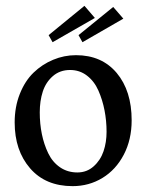

<svg xmlns="http://www.w3.org/2000/svg" viewBox="-20 -632 507 665"><path d="M407.2 -567.4 265.6 -485.8 252 -510.3 372.1 -607.9ZM308.6 -569.8 162.1 -485.8 148.4 -510.3 272.5 -611.8ZM117.7 -242.7Q117.7 -203.1 125 -167.5Q132.3 -131.8 147 -101.3Q161.6 -70.8 187.7 -52.7Q213.9 -34.7 248 -34.7Q280.8 -34.7 304.4 -55.9Q328.1 -77.1 338.6 -108.2Q349.1 -139.2 349.1 -175.3Q349.1 -213.9 342 -250Q335 -286.1 320.8 -318.4Q306.6 -350.6 281.2 -370.1Q255.9 -389.6 222.7 -389.6Q187.5 -389.6 163.1 -368.4Q138.7 -347.2 128.2 -314.9Q117.7 -282.7 117.7 -242.7ZM436 -215.3Q436 -148.4 408.7 -96.2Q381.3 -43.9 334.7 -15.6Q288.1 12.7 231.4 12.7Q137.7 12.7 84.2 -49.1Q30.8 -110.8 30.8 -208Q30.8 -261.7 48.6 -306.6Q66.4 -351.6 96.2 -380.4Q126 -409.2 164.1 -425Q202.1 -440.9 243.2 -440.9Q332.5 -440.9 384.3 -379.2Q436 -317.4 436 -215.3Z"/></svg>

Font: Neuton
Style: Regular
Weight: 400
Designer: Brian M Zick
Version: Version 1.3